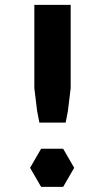

<svg xmlns="http://www.w3.org/2000/svg" viewBox="-20 -748 416 766"><path d="M262 -728.5V-442.5V-396.5L251 -306L242 -259H137L128 -306L117 -396.5V-442.5V-728.5ZM276 -78.5 232 -154.5H144L100 -78.5L144 -2.5H232Z"/></svg>

Font: LatoHex
Style: Regular
Weight: 900
Designer: Lukasz Dziedzic
Foundry: tyPoland Lukasz Dziedzic
Version: Version 1.104; Western+Polish opensource